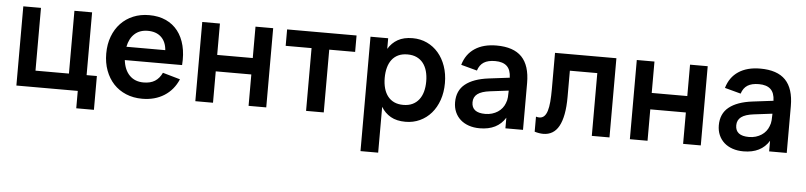

<svg xmlns="http://www.w3.org/2000/svg" viewBox="-46 -810 5473 1304"><g transform="rotate(5 2690.5 -157.5)"><path d="M487.5 118.5V0H69V-540H189.5V-112H417.5V-540H538V-112H608V118.5Z M927.5 -96Q974 -96 1004.5 -115.2Q1035 -134.5 1053 -173L1172 -139Q1140.5 -65 1077 -25Q1013.5 15 927.5 15Q867 15 817.2 -5.8Q767.5 -26.5 732.2 -64.2Q697 -102 677.5 -154.5Q658 -207 658 -270Q658 -334 677.8 -386.5Q697.5 -439 733 -476.5Q768.5 -514 817.8 -534.5Q867 -555 926.5 -555Q991 -555 1040.2 -532.5Q1089.5 -510 1122 -468.5Q1154.5 -427 1169 -368.2Q1183.5 -309.5 1178 -236.5H787.5Q795.5 -169.5 831.8 -132.8Q868 -96 927.5 -96ZM1055.5 -327.5Q1051 -385 1017.2 -416.5Q983.5 -448 926.5 -448Q871.5 -448 836.8 -416.5Q802 -385 790.5 -327.5Z M1289 0V-540H1409.5V-326H1652V-540H1772.5V0H1652V-214H1409.5V0Z M2044 0V-428H1867.5V-540H2341V-428H2164.5V0Z M2436 240V-540H2556.5V-467.5Q2581 -509 2621.5 -532Q2662 -555 2722.5 -555Q2776 -555 2820.8 -534Q2865.5 -513 2898 -475.2Q2930.5 -437.5 2948.8 -385Q2967 -332.5 2967 -270Q2967 -207 2948.8 -154.5Q2930.5 -102 2897.8 -64.2Q2865 -26.5 2820.2 -5.8Q2775.5 15 2722.5 15Q2662 15 2621.5 -8.2Q2581 -31.5 2556.5 -72.5V240ZM2697.5 -98Q2733.5 -98 2760 -110.5Q2786.5 -123 2804.2 -145.8Q2822 -168.5 2830.8 -200.2Q2839.5 -232 2839.5 -270Q2839.5 -309 2830.5 -340.8Q2821.5 -372.5 2803.8 -395Q2786 -417.5 2759.5 -429.8Q2733 -442 2697.5 -442Q2661 -442 2634.5 -429.5Q2608 -417 2590.8 -394.2Q2573.5 -371.5 2565 -340Q2556.5 -308.5 2556.5 -270Q2556.5 -230.5 2565.5 -198.8Q2574.5 -167 2592.2 -144.5Q2610 -122 2636.2 -110Q2662.5 -98 2697.5 -98Z M3294.5 -555Q3410.5 -555 3466.8 -496.8Q3523 -438.5 3523 -319V0H3403V-72.5Q3349.5 15 3228.5 15Q3187.5 15 3154 3.5Q3120.5 -8 3096.8 -29.2Q3073 -50.5 3060 -80.5Q3047 -110.5 3047 -147Q3047 -226.5 3101.8 -270.5Q3156.5 -314.5 3260.5 -327.5L3402.5 -345Q3401 -399 3374 -424Q3347 -449 3294.5 -449Q3245.5 -449 3217 -431Q3188.5 -413 3176 -374L3066.5 -403.5Q3088 -477.5 3146.5 -516.2Q3205 -555 3294.5 -555ZM3277.5 -241.5Q3219.5 -234.5 3192.2 -213.8Q3165 -193 3165 -157Q3165 -85.5 3257.5 -85.5Q3282.5 -85.5 3304 -92Q3325.5 -98.5 3342.8 -109.8Q3360 -121 3372.5 -136.8Q3385 -152.5 3391.5 -170.5Q3400 -190 3401.5 -212Q3403 -234 3403 -252V-257Z M3603 -97Q3615 -93.5 3626 -93.5Q3645.5 -93.5 3658.8 -106.2Q3672 -119 3679.8 -144Q3687.5 -169 3690.8 -206.2Q3694 -243.5 3694 -292V-540H4112.5V0H3992V-428H3805V-250Q3805 -181.5 3795.5 -131.5Q3786 -81.5 3768 -49Q3750 -16.5 3723.2 -0.8Q3696.5 15 3662 15Q3634.5 15 3603 5.5Z M4251.5 0V-540H4372V-326H4614.5V-540H4735V0H4614.5V-214H4372V0Z M5092.5 -555Q5208.5 -555 5264.8 -496.8Q5321 -438.5 5321 -319V0H5201V-72.5Q5147.5 15 5026.5 15Q4985.5 15 4952 3.5Q4918.5 -8 4894.8 -29.2Q4871 -50.5 4858 -80.5Q4845 -110.5 4845 -147Q4845 -226.5 4899.8 -270.5Q4954.5 -314.5 5058.5 -327.5L5200.5 -345Q5199 -399 5172 -424Q5145 -449 5092.5 -449Q5043.5 -449 5015 -431Q4986.5 -413 4974 -374L4864.5 -403.5Q4886 -477.5 4944.5 -516.2Q5003 -555 5092.5 -555ZM5075.5 -241.5Q5017.5 -234.5 4990.2 -213.8Q4963 -193 4963 -157Q4963 -85.5 5055.5 -85.5Q5080.5 -85.5 5102 -92Q5123.5 -98.5 5140.8 -109.8Q5158 -121 5170.5 -136.8Q5183 -152.5 5189.5 -170.5Q5198 -190 5199.5 -212Q5201 -234 5201 -252V-257Z"/></g></svg>

Font: Vela Sans Bd
Style: Bold
Weight: 700
Designer: Principal design: Mikhail Sharanda - project Manrope.
Design modification: Ravid Balaliev
Foundry: Mikhail Sharanda
Version: Version 1.001